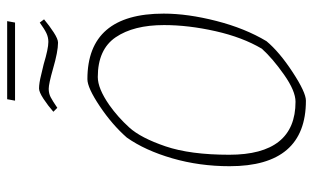

<svg xmlns="http://www.w3.org/2000/svg" viewBox="-189 -676 874 536"><g transform="rotate(-90 248.0 -408.0)"><path d="M52 -204Q52 -288 74 -364Q96 -440 132 -491Q168 -532 219.5 -566.5Q271 -601 295 -601Q478 -601 478 -388Q478 -321 457.5 -241Q437 -161 401 -101Q371 -65 314.5 -28Q258 9 235 9Q52 9 52 -204ZM380 -114Q412 -168 429 -243.5Q446 -319 446 -387Q446 -472 412 -522Q378 -572 301 -572Q269 -572 223 -540Q189 -516 160 -484Q131 -452 107.5 -383Q84 -314 84 -205Q84 -20 232 -20Q262 -20 307.5 -52Q353 -84 380 -114ZM324 -697Q282 -709 268 -709Q255 -709 244.5 -703.5Q234 -698 215 -685L204 -696Q221 -711 240 -723.5Q259 -736 269 -736Q284 -736 307.5 -730Q331 -724 337 -723Q380 -710 399 -710Q412 -710 423.5 -715.5Q435 -721 453 -734L462 -722Q444 -707 425.5 -695Q407 -683 397 -683Q372 -683 324 -697ZM239 -825H457L453 -803H235Z"/></g></svg>

Font: Grenze Thin
Style: Italic
Weight: 250
Italic angle: -10°
Designer: Renata Polastri
Foundry: Omnibus-Type
Version: Version 1.002; ttfautohint (v1.8)